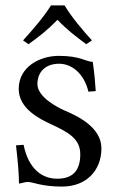

<svg xmlns="http://www.w3.org/2000/svg" viewBox="-20 -676 432 708"><path d="M218 -656H168C139 -610 101 -567 65 -527L85 -513C123 -540 155 -565 192 -603C226 -567 259 -542 298 -513L319 -527C283 -567 247 -609 218 -656ZM322 -448C297 -448 278 -470 197 -470C127 -470 49 -430 49 -348C49 -275 127 -237 168 -218C233 -188 276 -164 276 -107C276 -49 250 -17 191 -17C135 -17 85 -53 67 -142L39 -140C47 -72 50 -28 50 1C64 -1 71 -5 83 -5C102 -5 132 12 209 12C298 12 354 -47 354 -129C354 -208 264 -249 215 -270C191 -281 118 -318 118 -366C118 -409 146 -441 198 -441C247 -441 291 -402 306 -338L333 -340C331 -373 328 -407 322 -448Z"/></svg>

Font: Linux Libertine O C
Style: Regular
Weight: 400
Designer: Philipp H. Poll
Foundry: Philipp H. Poll
Version: Version 4.0.3